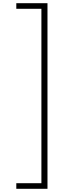

<svg xmlns="http://www.w3.org/2000/svg" viewBox="-20 -812 401 1201"><path d="M82 334H239V-757H82V-792H277V369H82Z"/></svg>

Font: Noto Sans Kannada SemiCondensed ExtraLight
Style: Regular
Weight: 200
Width: 4
Designer: Jelle Bosma - Monotype Design Team
Foundry: Monotype Imaging Inc.
Version: Version 2.005; ttfautohint (v1.8.4.7-5d5b)